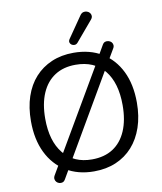

<svg xmlns="http://www.w3.org/2000/svg" viewBox="-103 -1027 973 1153"><g transform="rotate(-10 383.5 -451.0)"><path d="M383 9Q285 9 212.5 -35.5Q140 -80 100.5 -161Q61 -242 61 -353Q61 -437 83.5 -503.5Q106 -570 148 -616.5Q190 -663 249.5 -688.5Q309 -714 383 -714Q483 -714 555.5 -670Q628 -626 667.5 -545.5Q707 -465 707 -354Q707 -270 684 -203Q661 -136 619 -89Q577 -42 517.5 -16.5Q458 9 383 9ZM383 -64Q459 -64 511.5 -98Q564 -132 592 -197Q620 -262 620 -353Q620 -490 558.5 -565.5Q497 -641 383 -641Q309 -641 256.5 -607Q204 -573 176 -508.5Q148 -444 148 -353Q148 -217 210 -140.5Q272 -64 383 -64ZM201 26Q194 38 184.5 41Q175 44 165 41.5Q155 39 148 31.5Q141 24 139.5 13.5Q138 3 145 -9L186 -79L210 -119L506 -625L525 -660L566 -731Q573 -743 582.5 -746Q592 -749 602.5 -746.5Q613 -744 620 -737Q627 -730 628.5 -719Q630 -708 622 -696L581 -626L557 -586L262 -80L243 -46ZM418 -769Q410 -760 399.5 -759.5Q389 -759 381 -764.5Q373 -770 370.5 -779Q368 -788 375 -799L464 -928Q473 -941 484 -944Q495 -947 506 -943.5Q517 -940 523.5 -932Q530 -924 530.5 -913.5Q531 -903 522 -892Z"/></g></svg>

Font: Nunito ExtraLight
Style: Regular
Weight: 400
Version: Version 3.602